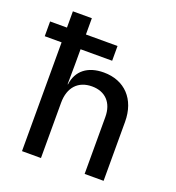

<svg xmlns="http://www.w3.org/2000/svg" viewBox="-132 -836 865 942"><g transform="rotate(20 300.0 -365.0)"><path d="M88 -568V0H187V-289C187 -369 231 -416 303 -416C372 -416 415 -372 415 -297V0H514V-308C514 -426 443 -500 334 -500C250 -500 197 -458 188 -385H186L187 -490V-568H352V-645H187V-730H88V-645H0V-568Z"/></g></svg>

Font: Tekne LDO Medium
Style: Regular
Weight: 500
Monospace: yes
Designer: Alessio Laiso, Mario Rullo, Paolo Rosset
Foundry: Alessio Laiso
Version: Version 1.000;hotconv 1.0.109;makeotfexe 2.5.65596